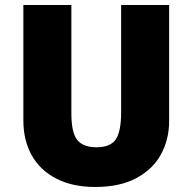

<svg xmlns="http://www.w3.org/2000/svg" viewBox="-20 -734 765 764"><path d="M653 -252Q653 -180 621 -120.5Q589 -61 523 -25.5Q457 10 359 10Q268 10 203.5 -23.5Q139 -57 106 -116.5Q73 -176 73 -254V-714H264V-282Q264 -206 287.5 -177Q311 -148 364 -148Q420 -148 441 -180Q462 -212 462 -287V-714H653Z"/></svg>

Font: Noto Sans Armenian Black
Style: Regular
Weight: 900
Designer: Monotype Design team
Foundry: Monotype Imaging Inc.
Version: Version 1.000